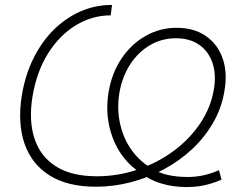

<svg xmlns="http://www.w3.org/2000/svg" viewBox="-20 -758 1013 790"><path d="M749 11.7Q691.9 11.7 642.8 -3.2Q593.8 -18.1 562.5 -44.9Q512.2 -74.7 477.5 -125.7Q442.9 -176.8 429 -241.9Q415 -307.1 426.8 -378.9Q439.9 -457.5 480 -517.1Q520 -576.7 578.9 -610.1Q637.7 -643.6 706.5 -643.6Q777.3 -643.6 825.9 -610.6Q874.5 -577.6 895.5 -519.5Q916.5 -461.4 903.8 -385.7Q892.6 -315.4 857.9 -254.6Q823.2 -193.8 771.2 -145Q719.2 -96.2 655 -61.8Q590.8 -27.3 519.3 -8.5Q447.8 10.3 375 10.3Q256.8 10.3 182.9 -36.9Q108.9 -84 80.3 -168.7Q51.8 -253.4 69.8 -365.2Q83.5 -448.7 117.2 -517.1Q150.9 -585.4 200.4 -634.8Q250 -684.1 311 -710.9Q372.1 -737.8 440.9 -737.8L435.5 -694.8Q358.9 -694.8 291.7 -653.8Q224.6 -612.8 177.7 -538.1Q130.9 -463.4 113.8 -361.3Q97.7 -262.7 121.6 -188.7Q145.5 -114.7 209.7 -73.7Q273.9 -32.7 378.4 -32.7Q464.8 -32.7 545.9 -60.1Q627 -87.4 693.4 -136.2Q759.8 -185.1 803.5 -250Q847.2 -314.9 859.9 -389.6Q870.6 -452.6 854 -500.2Q837.4 -547.9 798.8 -574.2Q760.3 -600.6 703.6 -600.6Q646 -600.6 597.4 -572.3Q548.8 -543.9 515.9 -493.4Q482.9 -442.9 471.2 -376Q460.4 -308.1 474.6 -246.6Q488.8 -185.1 523.2 -138.2Q557.6 -91.3 606 -64.9Q633.3 -46.4 670.9 -38.1Q708.5 -29.8 752.9 -29.8Q785.6 -29.8 815.9 -36.4Q846.2 -43 880.9 -57.6L891.6 -19Q868.7 -8.8 845.7 -2Q822.8 4.9 799.1 8.3Q775.4 11.7 749 11.7Z"/></svg>

Font: Inter 24pt ExtraLight
Style: Italic
Weight: 250
Italic angle: -9.3988°
Version: Version 4.001;git-66647c0bb